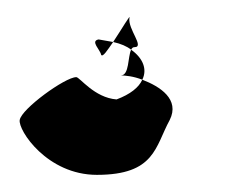

<svg xmlns="http://www.w3.org/2000/svg" viewBox="-20 -32 285 224"><path d="M3 108C1 120 35 172 93 172C161 172 161 139 178 108C190 84 167 69 146 61C142 70 132 78 116 84C90 82 73 58 69 58C56 58 5 95 3 108ZM95 14C85 16 97 26 98 32C100 35 105 27 112 17C107 16 101 15 95 14ZM112 17C121 19 128 22 133 26C134 24 135 23 137 23C149 23 129 2 131 -11C133 -17 122 2 112 17ZM121 56C126 56 136 57 146 61C152 49 147 36 133 26C129 34 131 56 121 56Z"/></svg>

Font: Ampere
Style: SCUltCndIta
Weight: 400
Version: Version 1